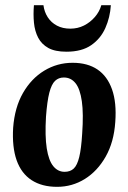

<svg xmlns="http://www.w3.org/2000/svg" viewBox="-20 -708 497 743"><path d="M200.9 15Q141.9 15 102.1 -11Q62.3 -37 44.3 -88Q26.4 -139 30.9 -213.9Q36.8 -292.1 68.9 -348.1Q101 -404.1 151.3 -434.6Q201.5 -465 261 -465Q319 -465 357.3 -439Q395.6 -413 413.6 -362Q431.6 -311 426.1 -236.1Q420.9 -158.2 389.1 -102.1Q357.2 -45.9 308.3 -15.4Q259.4 15 200.9 15ZM230 -43.1Q252 -43.1 265.4 -55.8Q278.9 -68.5 286.7 -100.6Q294.5 -132.6 298 -190.9Q303.5 -268.3 296.7 -316.1Q289.9 -364 272.2 -386.1Q254.5 -408.1 227 -408.1Q206.9 -408.1 193.1 -395.1Q179.4 -382.1 170.9 -349.4Q162.5 -316.7 158 -256.9Q153.5 -181.1 160.9 -133.9Q168.4 -86.6 186.2 -64.9Q204.1 -43.1 230 -43.1ZM237.1 -507.9Q193.1 -507.9 166.9 -522.4Q140.8 -537 127.7 -562.2Q114.6 -587.4 111.4 -620.1Q108.3 -652.7 111.3 -688H148.1Q151.4 -661.9 164.8 -641.2Q178.2 -620.5 200.4 -608.8Q222.5 -597.1 252.1 -597.1Q280.6 -597.1 304.9 -609.2Q329.1 -621.4 347 -642.1Q364.9 -662.7 372.1 -688H409Q406 -640.7 387.7 -599.6Q369.5 -558.5 332.9 -533.2Q296.4 -507.9 237.1 -507.9Z"/></svg>

Font: Ancizar Serif Light
Style: Italic
Weight: 300
Italic angle: -4°
Designer: Cesar Puertas, Viviana Monsalve, Julian Moncada, Julian Prieto, Jose Castro, Felipe Aragon, Mariel Hernandez, Sara Alarc
Version: Version 8.100